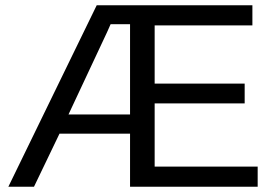

<svg xmlns="http://www.w3.org/2000/svg" viewBox="-20 -708 1040 728"><path d="M473.1 0V-201.2H205.6L108.9 0H11.7L346.7 -688H937V-611.8H566.4V-391.1H907.7V-315.9H566.4V-76.2H957V0ZM473.1 -616.2H399.4L385.7 -585.4L239.7 -273.9H473.1Z"/></svg>

Font: Arial
Style: Regular
Weight: 400
Designer: Steve Matteson
Foundry: Ascender Corporation
Version: Version 2.00.3